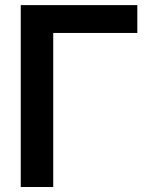

<svg xmlns="http://www.w3.org/2000/svg" viewBox="-20 -748 596 768"><path d="M529.3 -727.5V-616.2H192.9V0H63V-727.5Z"/></svg>

Font: Inter 28pt SemiBold
Style: Regular
Weight: 600
Designer: Rasmus Andersson
Foundry: rsms
Version: Version 4.001;git-66647c0bb